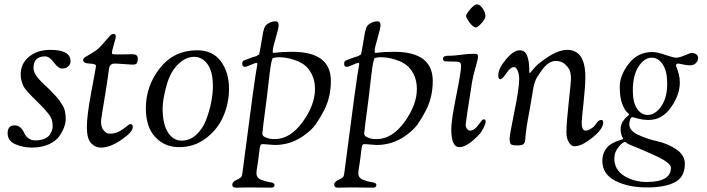

<svg xmlns="http://www.w3.org/2000/svg" viewBox="-20 -666 3246 882"><path d="M15 -54Q15 -90 47 -90Q64 -90 75 -79Q86 -68 91 -55.5Q96 -43 109 -32Q122 -21 142 -21Q167 -21 185 -29Q203 -37 210 -49Q217 -61 219.5 -69.5Q222 -78 222 -85Q222 -102 218 -115.5Q214 -129 199.5 -147Q185 -165 180.5 -169.5Q176 -174 153 -197Q147 -203 134 -216Q121 -229 115 -235Q109 -241 99.5 -253Q90 -265 86 -274Q82 -283 78.5 -296Q75 -309 75 -324Q75 -374 113.5 -405.5Q152 -437 211 -437Q304 -437 304 -385Q304 -371 295 -362.5Q286 -354 278.5 -352.5Q271 -351 266 -351Q248 -351 227.5 -379Q207 -407 187 -407Q134 -407 134 -354Q134 -337 146 -319Q158 -301 185 -276Q212 -251 213 -249Q217 -245 231.5 -229.5Q246 -214 251.5 -206.5Q257 -199 266 -184.5Q275 -170 278.5 -154Q282 -138 282 -119Q282 -103 275 -83Q268 -63 252.5 -40.5Q237 -18 204 -3Q171 12 126 12Q86 12 50.5 -3.5Q15 -19 15 -54Z M362 -390Q362 -398 372.5 -404.5Q383 -411 404.5 -423.5Q426 -436 444 -455Q456 -468 467 -481Q478 -494 482.5 -499Q487 -504 491.5 -507Q496 -510 502 -510Q512 -510 512 -498Q512 -492 503 -461.5Q494 -431 494 -423Q494 -418 499.5 -417Q505 -416 529 -416Q552 -416 568.5 -416.5Q585 -417 587 -417Q613 -417 613 -398Q613 -381 608 -375Q603 -369 589 -369Q582 -369 551 -371.5Q520 -374 508 -374Q502 -374 497.5 -373Q493 -372 490 -369Q487 -366 485 -363.5Q483 -361 482 -355Q481 -349 480 -345Q479 -341 478 -331Q477 -321 476 -315Q473 -291 464.5 -240Q456 -189 450 -151.5Q444 -114 444 -107Q444 -83 454.5 -69.5Q465 -56 472 -54Q479 -52 485 -52Q509 -52 529 -63Q549 -74 561 -85Q573 -96 579 -96Q590 -96 590 -82Q590 -60 538 -24Q486 12 443 12Q417 12 398 -9Q379 -30 379 -82Q379 -136 400 -247Q421 -358 421 -363Q421 -373 391.5 -374Q362 -375 362 -390Z M650 -169Q650 -271 714.5 -353Q779 -435 886 -435Q957 -435 994.5 -384.5Q1032 -334 1032 -258Q1032 -193 1006.5 -133Q981 -73 927 -31.5Q873 10 803 10Q737 10 693.5 -36Q650 -82 650 -169ZM727 -168Q727 -96 751.5 -58Q776 -20 814 -20Q852 -20 881.5 -47Q911 -74 926.5 -114.5Q942 -155 950 -195.5Q958 -236 958 -270Q958 -337 933.5 -371Q909 -405 872 -405Q834 -405 799 -371.5Q764 -338 747 -280Q727 -210 727 -168Z M1047 183Q1047 169 1067.5 160Q1088 151 1091 142Q1093 137 1097 103Q1151 -317 1162 -370V-372Q1162 -377 1157 -377Q1152 -377 1132 -368Q1112 -359 1106 -359Q1093 -359 1093 -371V-375Q1093 -384 1100 -388Q1112 -393 1123.5 -397Q1135 -401 1141.5 -403.5Q1148 -406 1153.5 -407Q1159 -408 1162 -411Q1165 -414 1167.5 -414Q1170 -414 1171 -419Q1172 -424 1172.5 -425.5Q1173 -427 1174.5 -436Q1176 -445 1177 -450Q1180 -466 1183.5 -488Q1187 -510 1188.5 -517.5Q1190 -525 1193.5 -535.5Q1197 -546 1202.5 -551Q1208 -556 1217 -561Q1231 -568 1246 -568Q1260 -568 1260 -551Q1260 -536 1246.5 -491Q1233 -446 1233 -432V-428Q1233 -423 1238 -423Q1240 -423 1250.5 -424.5Q1261 -426 1280 -427Q1299 -428 1323 -428Q1500 -428 1500 -294Q1500 -211 1461 -145Q1459 -141 1453.5 -131.5Q1448 -122 1445.5 -118.5Q1443 -115 1438 -106.5Q1433 -98 1429.5 -93.5Q1426 -89 1419.5 -81.5Q1413 -74 1407 -68.5Q1401 -63 1392.5 -56Q1384 -49 1374 -42Q1315 0 1242 0Q1234 0 1214.5 -2Q1195 -4 1188 -4Q1179 -4 1176.5 1Q1174 6 1171 30Q1169 46 1168 56Q1167 67 1164 84.5Q1161 102 1159.5 113.5Q1158 125 1158 129Q1158 151 1179 159.5Q1200 168 1220.5 171Q1241 174 1241 183Q1241 196 1227 196Q1209 196 1174.5 195.5Q1140 195 1127 195Q1115 195 1096.5 195.5Q1078 196 1073 196H1064Q1047 196 1047 183ZM1185 -51Q1185 -47 1189 -42Q1193 -37 1207 -32Q1221 -27 1242 -27Q1313 -27 1370 -105.5Q1427 -184 1427 -257Q1427 -296 1412.5 -324.5Q1398 -353 1378.5 -367.5Q1359 -382 1333 -390.5Q1307 -399 1290.5 -401Q1274 -403 1259 -403Q1250 -403 1243.5 -401.5Q1237 -400 1235 -400Q1227 -400 1218 -323L1205 -212Q1185 -62 1185 -51Z M1515 183Q1515 169 1535.5 160Q1556 151 1559 142Q1561 137 1565 103Q1619 -317 1630 -370V-372Q1630 -377 1625 -377Q1620 -377 1600 -368Q1580 -359 1574 -359Q1561 -359 1561 -371V-375Q1561 -384 1568 -388Q1580 -393 1591.5 -397Q1603 -401 1609.5 -403.5Q1616 -406 1621.5 -407Q1627 -408 1630 -411Q1633 -414 1635.5 -414Q1638 -414 1639 -419Q1640 -424 1640.5 -425.5Q1641 -427 1642.5 -436Q1644 -445 1645 -450Q1648 -466 1651.5 -488Q1655 -510 1656.5 -517.5Q1658 -525 1661.5 -535.5Q1665 -546 1670.5 -551Q1676 -556 1685 -561Q1699 -568 1714 -568Q1728 -568 1728 -551Q1728 -536 1714.5 -491Q1701 -446 1701 -432V-428Q1701 -423 1706 -423Q1708 -423 1718.5 -424.5Q1729 -426 1748 -427Q1767 -428 1791 -428Q1968 -428 1968 -294Q1968 -211 1929 -145Q1927 -141 1921.5 -131.5Q1916 -122 1913.5 -118.5Q1911 -115 1906 -106.5Q1901 -98 1897.5 -93.5Q1894 -89 1887.5 -81.5Q1881 -74 1875 -68.5Q1869 -63 1860.5 -56Q1852 -49 1842 -42Q1783 0 1710 0Q1702 0 1682.5 -2Q1663 -4 1656 -4Q1647 -4 1644.5 1Q1642 6 1639 30Q1637 46 1636 56Q1635 67 1632 84.5Q1629 102 1627.5 113.5Q1626 125 1626 129Q1626 151 1647 159.5Q1668 168 1688.5 171Q1709 174 1709 183Q1709 196 1695 196Q1677 196 1642.5 195.5Q1608 195 1595 195Q1583 195 1564.5 195.5Q1546 196 1541 196H1532Q1515 196 1515 183ZM1653 -51Q1653 -47 1657 -42Q1661 -37 1675 -32Q1689 -27 1710 -27Q1781 -27 1838 -105.5Q1895 -184 1895 -257Q1895 -296 1880.5 -324.5Q1866 -353 1846.5 -367.5Q1827 -382 1801 -390.5Q1775 -399 1758.5 -401Q1742 -403 1727 -403Q1718 -403 1711.5 -401.5Q1705 -400 1703 -400Q1695 -400 1686 -323L1673 -212Q1653 -62 1653 -51Z M2121 -593Q2121 -601 2140 -623.5Q2159 -646 2171 -646Q2185 -646 2197.5 -627Q2210 -608 2210 -593Q2210 -579 2192 -559.5Q2174 -540 2166 -540Q2154 -540 2137.5 -562Q2121 -584 2121 -593ZM2015 -396Q2015 -410 2038 -410H2048Q2066 -410 2098.5 -414.5Q2131 -419 2162 -419Q2176 -419 2176 -408Q2176 -395 2164.5 -356Q2153 -317 2149 -292Q2119 -103 2119 -93Q2119 -83 2125 -74.5Q2131 -66 2139 -66Q2159 -66 2177.5 -92Q2196 -118 2201 -118Q2211 -118 2211 -107Q2211 -98 2201 -78Q2191 -58 2182 -49Q2127 10 2090 10Q2053 10 2053 -73Q2053 -113 2075.5 -224.5Q2098 -336 2098 -362Q2098 -374 2093 -378.5Q2088 -383 2074 -383Q2062 -383 2046.5 -383.5Q2031 -384 2029 -384Q2015 -384 2015 -396Z M2269 -321Q2269 -351 2304 -393Q2339 -435 2367 -435Q2393 -435 2402 -408.5Q2411 -382 2411 -356Q2411 -330 2413 -330Q2415 -330 2419.5 -336Q2424 -342 2435.5 -355Q2447 -368 2463 -380Q2536 -437 2585 -437Q2669 -437 2669 -312Q2669 -272 2660.5 -193Q2652 -114 2652 -102Q2652 -66 2671 -66Q2679 -66 2689 -71.5Q2699 -77 2705 -82L2711 -88Q2714 -91 2718.5 -98Q2723 -105 2725.5 -107.5Q2728 -110 2732.5 -112.5Q2737 -115 2742 -115Q2751 -115 2751 -103Q2751 -74 2701.5 -34Q2652 6 2619 6Q2604 6 2593 -12.5Q2582 -31 2582 -57Q2582 -100 2592.5 -195Q2603 -290 2603 -304Q2603 -318 2600 -333.5Q2597 -349 2579.5 -367.5Q2562 -386 2533 -386Q2499 -386 2468 -342Q2454 -322 2448 -313Q2442 -304 2437 -288.5Q2432 -273 2430.5 -264Q2429 -255 2423.5 -222.5Q2418 -190 2413 -161Q2404 -114 2399.5 -84.5Q2395 -55 2394.5 -46.5Q2394 -38 2393.5 -32.5Q2393 -27 2393 -24Q2391 -8 2383.5 -3Q2376 2 2356 2Q2334 2 2327.5 -3Q2321 -8 2321 -29Q2321 -46 2343 -153Q2365 -260 2365 -303Q2365 -327 2357.5 -342.5Q2350 -358 2342 -358Q2325 -358 2306.5 -330Q2288 -302 2278 -302Q2269 -302 2269 -321Z M2747 73Q2747 48 2757 29Q2767 10 2781 0Q2795 -10 2809 -15.5Q2823 -21 2833 -24Q2843 -27 2843 -28Q2843 -30 2840 -34.5Q2837 -39 2834 -48.5Q2831 -58 2831 -72Q2831 -93 2841 -108Q2851 -123 2860.5 -130.5Q2870 -138 2870 -141Q2870 -142 2859.5 -151.5Q2849 -161 2838 -190Q2827 -219 2827 -267Q2827 -320 2868.5 -373.5Q2910 -427 2976 -427Q2999 -427 3036 -414Q3073 -401 3086 -401Q3101 -401 3126 -412Q3151 -423 3158 -423Q3168 -423 3177.5 -417Q3187 -411 3187 -397Q3187 -387 3177 -376.5Q3167 -366 3150 -366Q3135 -366 3117 -370Q3099 -374 3097 -374Q3085 -374 3085 -365Q3085 -363 3089.5 -352.5Q3094 -342 3098.5 -324Q3103 -306 3103 -287Q3103 -231 3062.5 -173Q3022 -115 2960 -115Q2933 -115 2910 -121.5Q2887 -128 2883 -128Q2882 -128 2879.5 -125.5Q2877 -123 2874 -114.5Q2871 -106 2871 -94Q2871 -66 2911 -47Q2951 -28 2998.5 -17.5Q3046 -7 3086 19.5Q3126 46 3126 87Q3126 147 3080.5 171Q3035 195 2952 195Q2866 195 2806.5 164.5Q2747 134 2747 73ZM2802 61Q2802 114 2847.5 142Q2893 170 2950 170Q3062 170 3062 105Q3062 88 3026.5 67.5Q2991 47 2886 4Q2875 0 2866.5 -4.5Q2858 -9 2855 -12L2853 -14Q2840 -14 2821 10Q2802 34 2802 61ZM2887 -250Q2887 -195 2906.5 -166.5Q2926 -138 2955 -138Q2990 -138 3017.5 -177.5Q3045 -217 3045 -282Q3045 -339 3024.5 -370Q3004 -401 2974 -401Q2940 -401 2913.5 -360.5Q2887 -320 2887 -250Z"/></svg>

Font: OFL Sorts Mill Goudy TT
Style: Italic
Weight: 500
Italic angle: -6°
Version: Version 003.000